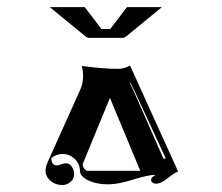

<svg xmlns="http://www.w3.org/2000/svg" viewBox="-20 -665 636 550"><path d="M122.8 -644.5H222.9L270.5 -582H295.9Q343.3 -644.3 343.5 -644.5H443.6L343 -562Q336.4 -556.6 332 -556.6H234.4Q229.7 -556.6 223.4 -562ZM110.4 -176.8Q110.4 -186.5 116.9 -201.4L210.2 -408.7Q218 -426.3 218 -448Q218 -462.6 214.1 -476.1Q273.9 -467.8 320.3 -467.8Q328.1 -467.8 337.4 -470.6Q346.7 -473.4 352.5 -477.3L490.2 -173.8Q482.4 -170.7 473.4 -164.3Q464.4 -158 457.9 -152.6Q451.4 -147.2 443 -143.1Q434.6 -138.9 426.8 -138.9Q421.1 -138.9 417 -142Q412.8 -145 412.8 -149.4Q412.8 -153.8 416 -157Q419.2 -160.2 425.8 -164.1Q412.6 -164.1 394.5 -159.8Q376.5 -155.5 361.1 -150.5Q345.7 -145.5 325.8 -141.2Q305.9 -137 289.3 -137Q267.6 -137 249 -142.2Q230.5 -147.5 219.7 -156.4Q209 -165.3 209 -175.8Q209 -195.1 194.3 -209.5Q179.7 -223.9 159.2 -223.9Q141.1 -223.9 127.2 -212.2Q127.2 -191.4 142.3 -191.2Q147.5 -191.2 155.2 -194.2Q162.8 -197.3 168 -197.3Q179.4 -197.3 185.9 -187.3Q192.4 -177.2 192.4 -166.3Q192.4 -153.3 182.4 -144.2Q172.4 -135 158.2 -135Q138.4 -135 124.4 -147.2Q110.4 -159.4 110.4 -176.8ZM217 -195.3Q217 -182.1 228.5 -175.8H381.8L294.9 -384.5ZM351.3 -428.2 362.1 -406.2 448.2 -210.7H455.1L364.3 -406.7L353.3 -428.2Z"/></svg>

Font: AgreloyInT3
Style: Medium
Weight: 400
Designer: gluk
Foundry: gluk
Version: Version 0.27